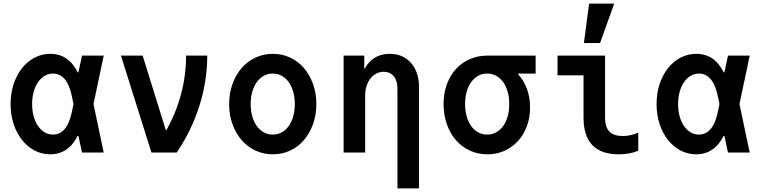

<svg xmlns="http://www.w3.org/2000/svg" viewBox="-20 -850 4240 1070"><path d="M397 -305V-235L379 -320Q366 -380 339.6 -410Q313.1 -440 275 -440Q249.9 -440 228.4 -427Q207 -414 191.5 -391.5Q176 -369 167.5 -337.8Q159 -306.6 159 -269.8Q159 -233 167.5 -202Q176 -171 191.5 -148.3Q207 -125.7 228.5 -112.8Q249.9 -100 275 -100Q313.1 -100 339.6 -130Q366 -160 379 -220ZM451 -210Q428 -98 380.5 -44Q333 10 260 10Q212.5 10 172.3 -11.5Q132 -33 102.4 -70.3Q72.8 -107.7 55.9 -159Q39 -210.3 39 -270Q39 -330 56 -381.5Q73 -433 103 -470.5Q133 -508 173.3 -529Q213.5 -550 261 -550Q334 -550 381 -496Q428 -442 451 -330L463 -270ZM403 -447H417L437 -540H558L501 -270L558 0H437L417 -93H403L422 -270Z M824 0H965Q1049 -125 1092 -262.5Q1135 -400 1135 -540H1017Q1017 -432 989.5 -327.5Q962 -223 908 -125H904L775 -540H654Z M1500.4 10Q1553 10 1597.5 -11Q1642 -32 1674 -69.5Q1706 -107 1724.5 -158.2Q1743 -209.4 1743 -270Q1743 -330.6 1724.5 -381.8Q1706 -433 1674 -470.5Q1642 -508 1597.4 -529Q1552.9 -550 1500.4 -550Q1448 -550 1403.2 -528.8Q1358.3 -507.6 1326.2 -470.3Q1294 -433 1275.5 -381.8Q1257 -330.6 1257 -270Q1257 -209.4 1275.5 -158.2Q1294 -107 1326.1 -69.7Q1358.2 -32.4 1403 -11.2Q1447.7 10 1500.4 10ZM1499.6 -100Q1472.9 -100 1450.2 -112.4Q1427.5 -124.8 1411.2 -147.4Q1395 -170 1386 -201.2Q1377 -232.4 1377 -270Q1377 -307.6 1386 -338.8Q1395 -370 1411.2 -392.6Q1427.5 -415.2 1450.2 -427.6Q1472.9 -440 1499.6 -440Q1527 -440 1550 -427.5Q1573 -415 1589.1 -392.5Q1605.1 -369.9 1614.1 -338.7Q1623 -307.6 1623 -270Q1623 -232.4 1614.1 -201.3Q1605.1 -170.1 1589.1 -147.5Q1573 -125 1550 -112.5Q1527 -100 1499.6 -100Z M1895 0H2015V-315Q2015 -345 2022.5 -369.5Q2030 -394 2044 -412Q2058 -430 2077 -440Q2096 -450 2118 -450Q2154 -450 2174.5 -425Q2195 -400 2195 -355V200H2315V-365Q2315 -407 2303.5 -441Q2292 -475 2270.5 -499.5Q2249 -524 2219 -537Q2189 -550 2152 -550Q2113 -550 2082 -535.5Q2051 -521 2029.5 -493Q2008 -465 1996.5 -425Q1985 -385 1985 -335L2018 -469H2010V-540H1895Z M2695 -100Q2668 -100 2645 -112.5Q2622 -125 2605.8 -147.5Q2589.6 -170.1 2580.8 -201.3Q2572 -232.4 2572 -270Q2572 -307.6 2580.8 -338.7Q2589.6 -369.9 2605.8 -392.5Q2622 -415 2644.8 -427.5Q2667.5 -440 2695 -440Q2722 -440 2745 -427.5Q2768 -415 2784.2 -392.5Q2800.4 -369.9 2809.2 -338.7Q2818 -307.6 2818 -270Q2818 -232.4 2809.2 -201.3Q2800.4 -170.1 2784.2 -147.5Q2768 -125 2745 -112.5Q2722 -100 2695 -100ZM2695.7 10Q2747.3 10 2790.6 -9.3Q2834 -28.6 2866 -63.3Q2898 -98 2916 -145.9Q2934 -193.9 2934 -251Q2934 -307.4 2916.5 -354.8Q2898.9 -402.1 2867 -436.6Q2835 -471 2791.5 -490.5Q2748 -510 2695 -510L2868 -426V-440H2965V-540H2694.9Q2643 -540 2598 -520.5Q2553 -501 2520.9 -465.3Q2488.8 -429.7 2470.4 -380.3Q2452 -331 2452 -270.2Q2452 -209.4 2470 -158.2Q2488 -107 2520.4 -69.5Q2552.8 -32.1 2597.9 -11Q2643 10 2695.7 10Z M3352 -193Q3352 -142 3376 -117Q3400 -92 3450 -92Q3471 -92 3493 -96.5Q3515 -101 3537 -111V-11Q3514 0 3486 5Q3458 10 3427 10Q3330 10 3281 -41.5Q3232 -93 3232 -193V-430H3087V-540H3352ZM3403 -830H3263L3234 -610H3324Z M3997 -305V-235L3979 -320Q3966 -380 3939.6 -410Q3913.1 -440 3875 -440Q3849.9 -440 3828.4 -427Q3807 -414 3791.5 -391.5Q3776 -369 3767.5 -337.8Q3759 -306.6 3759 -269.8Q3759 -233 3767.5 -202Q3776 -171 3791.5 -148.3Q3807 -125.7 3828.5 -112.8Q3849.9 -100 3875 -100Q3913.1 -100 3939.6 -130Q3966 -160 3979 -220ZM4051 -210Q4028 -98 3980.5 -44Q3933 10 3860 10Q3812.5 10 3772.3 -11.5Q3732 -33 3702.4 -70.3Q3672.8 -107.7 3655.9 -159Q3639 -210.3 3639 -270Q3639 -330 3656 -381.5Q3673 -433 3703 -470.5Q3733 -508 3773.3 -529Q3813.5 -550 3861 -550Q3934 -550 3981 -496Q4028 -442 4051 -330L4063 -270ZM4003 -447H4017L4037 -540H4158L4101 -270L4158 0H4037L4017 -93H4003L4022 -270Z"/></svg>

Font: CommitMonoV142 ExtLt
Style: Regular
Weight: 200
Monospace: yes
Designer: Eigil Nikolajsen
Foundry: Eigil Nikolajsen
Version: Version 1.142